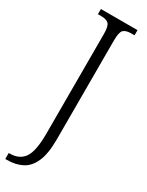

<svg xmlns="http://www.w3.org/2000/svg" viewBox="-246 -752 791 1031"><g transform="rotate(30 150.0 -237.0)"><path d="M1 240V203H7Q67 203 95.5 161.5Q124 120 124 13V-606Q124 -655 109.5 -668.5Q95 -682 63 -682H43V-714H270V-682H249Q217 -682 202.5 -668.5Q188 -655 188 -603V12Q188 99 166 149Q144 199 104.5 219.5Q65 240 12 240Z"/></g></svg>

Font: Noto Serif Bengali Condensed Light
Style: Regular
Weight: 300
Width: 3
Designer: Juan Bruce, Universal Thirst, Indian Type Foundry and the Monotype Design Team.
Foundry: Monotype Imaging Inc.
Version: Version 2.003; ttfautohint (v1.8.4.7-5d5b)